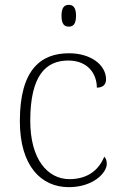

<svg xmlns="http://www.w3.org/2000/svg" viewBox="-20 -763 497 793"><path d="M264 -653C282 -653 294 -663 294 -698C294 -732 282 -743 264 -743C246 -743 234 -732 234 -698C234 -663 246 -653 264 -653ZM264 10C366 10 421 -50 421 -86C421 -99 418 -108 411 -116C389 -65 348 -24 268 -23C175 -23 105 -107 105 -264C105 -451 169 -513 262 -513C343 -513 380 -458 380 -401C404 -401 418 -413 418 -435C418 -495 355 -543 265 -543C149 -543 62 -476 62 -263C62 -76 151 10 264 10Z"/></svg>

Font: Noto Serif Telugu ExtraLight
Style: Regular
Weight: 200
Designer: Jelle Bosma - Monotype Design Team
Foundry: Monotype Imaging Inc.
Version: Version 2.005